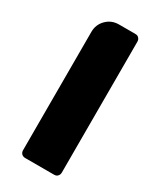

<svg xmlns="http://www.w3.org/2000/svg" viewBox="-180 -760 688 823"><g transform="rotate(30 164.5 -348.5)"><path d="M67.9 -24.9V-609.9Q67.9 -646.5 93 -671.6Q118.2 -696.8 154.8 -696.8H234.9Q247.6 -696.8 252.9 -689.9Q259.8 -683.1 259.8 -671.9V-24.9Q259.8 -13.7 252.9 -6.8Q247.6 0 234.9 0H92.8Q81.5 0 74.7 -6.8Q67.9 -13.7 67.9 -24.9Z"/></g></svg>

Font: Cunia
Style: Bold
Weight: 700
Designer: Alejo Bergmann, Denis Ignatov
Foundry: Hubert & Fischer
Version: Version 1.00 February 21, 2019, initial release